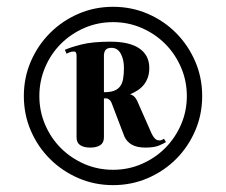

<svg xmlns="http://www.w3.org/2000/svg" viewBox="-20 -745 662 562"><path d="M49.8 -463.9Q49.8 -518.1 70.3 -565.4Q90.8 -612.8 126.5 -648.4Q162.1 -684.1 209.5 -704.6Q256.8 -725.1 311 -725.1Q365.2 -725.1 412.6 -704.6Q460 -684.1 495.4 -648.4Q530.8 -612.8 551.3 -565.4Q571.8 -518.1 571.8 -463.9Q571.8 -409.7 551.3 -362.3Q530.8 -314.9 495.4 -279.5Q460 -244.1 412.6 -223.6Q365.2 -203.1 311 -203.1Q256.8 -203.1 209.5 -223.6Q162.1 -244.1 126.5 -279.5Q90.8 -314.9 70.3 -362.3Q49.8 -409.7 49.8 -463.9ZM95.2 -463.9Q95.2 -419.4 112.1 -380.1Q128.9 -340.8 158.2 -311.5Q187.5 -282.2 226.8 -265.1Q266.1 -248 311 -248Q355.5 -248 394.8 -265.1Q434.1 -282.2 463.4 -311.5Q492.7 -340.8 509.8 -380.1Q526.9 -419.4 526.9 -463.9Q526.9 -508.3 509.8 -547.9Q492.7 -587.4 463.4 -616.7Q434.1 -646 394.8 -663.1Q355.5 -680.2 311 -680.2Q266.1 -680.2 226.8 -663.1Q187.5 -646 158.2 -616.7Q128.9 -587.4 112.1 -547.9Q95.2 -508.3 95.2 -463.9ZM284.2 -457V-342.8Q284.2 -327.1 273.4 -320.1Q262.7 -313 244.1 -313Q225.6 -313 214.8 -320.1Q204.1 -327.1 204.1 -342.8V-581.1Q204.1 -586.9 202.6 -590.6Q201.2 -594.2 195.8 -594.2Q189 -594.2 183.6 -591.8Q178.2 -589.4 174.8 -587.9L169.9 -599.1Q185.5 -606.4 218 -614.7Q250.5 -623 303.2 -623Q359.4 -623 388.2 -603Q417 -583 417 -545.9Q417 -529.8 412.4 -517.3Q407.7 -504.9 400.1 -495.8Q392.6 -486.8 382.3 -480.2Q372.1 -473.6 360.8 -469.2Q367.2 -467.3 371.8 -463.4Q376.5 -459.5 380.9 -451.2L423.8 -354Q427.7 -345.7 433.1 -339.8Q438.5 -334 446.8 -334Q451.7 -334 454.6 -335.7Q457.5 -337.4 460 -338.9L465.8 -329.1Q459 -324.7 444.8 -318.8Q430.7 -313 405.8 -313Q380.9 -313 366 -321.5Q351.1 -330.1 344.2 -345.2L306.2 -444.8Q303.7 -450.2 300.8 -452.6Q297.9 -455.1 295.4 -456.1Q292.5 -457.5 289.1 -457ZM306.2 -605Q298.8 -605 294.7 -603Q290.5 -601.1 288.3 -597.9Q286.1 -594.7 285.4 -591.3Q284.7 -587.9 284.2 -585V-475.1Q302.2 -475.1 313.5 -479.2Q324.7 -483.4 331.3 -491.9Q337.9 -500.5 340.3 -513.9Q342.8 -527.3 342.8 -545.9Q342.8 -570.8 333.5 -587.9Q324.2 -605 306.2 -605Z"/></svg>

Font: Berkshire Swash
Style: Regular
Weight: 400
Designer: Astigmatic (AOETI)
Foundry: Astigmatic (AOETI)
Version: Version 1.001